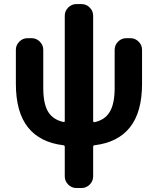

<svg xmlns="http://www.w3.org/2000/svg" viewBox="-20 -735 778 951"><path d="M441.4 -136.7Q441.4 -128.9 448.2 -129.9Q498 -140.6 521.5 -177.7Q547.9 -217.8 547.9 -298.8V-488.3Q547.9 -511.7 564.9 -528.8Q582 -545.9 605.5 -545.9H626Q649.4 -545.9 666.5 -528.8Q683.6 -511.7 683.6 -488.3V-320.3Q683.6 -178.7 623 -103.5Q563.5 -29.3 448.2 -15.6Q441.4 -14.6 441.4 -7.8V138.7Q441.4 162.1 424.3 179.2Q407.2 196.3 383.8 196.3H358.4Q335 196.3 317.9 179.2Q300.8 162.1 300.8 138.7V-7.8Q300.8 -14.6 293.9 -15.6Q178.7 -29.3 119.1 -103.5Q58.6 -178.7 58.6 -320.3V-488.3Q58.6 -511.7 75.7 -528.8Q92.8 -545.9 116.2 -545.9H136.7Q160.2 -545.9 177.2 -528.8Q194.3 -511.7 194.3 -488.3V-298.8Q194.3 -217.8 220.7 -177.7Q245.1 -141.6 293.9 -130.9Q300.8 -128.9 300.8 -136.7V-657.2Q300.8 -680.7 317.9 -697.8Q335 -714.8 358.4 -714.8H383.8Q407.2 -714.8 424.3 -697.8Q441.4 -680.7 441.4 -657.2Z"/></svg>

Font: Gen Jyuu Gothic P Bold
Style: Bold
Weight: 700
Designer: [Source Han Sans]
Ryoko NISHIZUKA  (kana & ideographs); Paul D. Hunt (Latin, Greek & Cyrillic); Wenlong ZHANG  (bopomofo
Version: Version 1.002.20150607